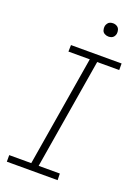

<svg xmlns="http://www.w3.org/2000/svg" viewBox="-172 -1001 775 1073"><g transform="rotate(20 216.0 -465.0)"><path d="M13 0H315L314 -39H188L297 -696H428V-735H127L126 -696H253L144 -39H13ZM307 -851Q316 -851 324.5 -854Q333 -857 338.5 -864.5Q344 -872 346 -881Q348 -893 344.5 -905Q341 -917 330.5 -923.5Q320 -930 307 -930Q298 -930 289.5 -927Q281 -924 275.5 -916Q270 -908 268 -900Q266 -887 269.5 -875Q273 -863 284 -857Q295 -851 307 -851Z"/></g></svg>

Font: Iosevka Sparkle Extralight
Style: Italic
Weight: 200
Italic angle: -9°
Designer: Belleve Invis
Foundry: Belleve Invis
Version: Version 4.5.0; ttfautohint (v1.8.3)